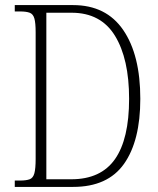

<svg xmlns="http://www.w3.org/2000/svg" viewBox="-20 -734 621 754"><path d="M38 0V-25H59Q83 -25 96.5 -30Q110 -35 115 -53.5Q120 -72 120 -110V-607Q120 -644 115 -661.5Q110 -679 96.5 -684Q83 -689 59 -689H38V-714H267Q397 -714 464 -616Q531 -518 531 -346Q531 -181 467 -90.5Q403 0 267 0ZM260 -30Q376 -30 431.5 -109Q487 -188 487 -346Q487 -503 431.5 -593.5Q376 -684 261 -684H162V-30Z"/></svg>

Font: Noto Serif Sinhala Condensed ExtraLight
Style: Regular
Weight: 200
Width: 3
Designer: Jelle Bosma - Monotype Design Team
Foundry: Monotype Imaging Inc.
Version: Version 2.007; ttfautohint (v1.8.4.7-5d5b)